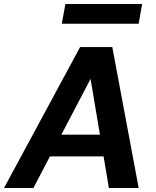

<svg xmlns="http://www.w3.org/2000/svg" viewBox="-42 -934 777 954"><path d="M-22 0 356 -700H516L647 0H499L408 -542L124 0ZM113 -157 169 -265H536L553 -157ZM265 -816 283 -914H664L647 -816Z"/></svg>

Font: DM Sans 12pt ExtraBold
Style: Italic
Weight: 800
Italic angle: -10°
Version: Version 4.004;gftools[0.9.30]